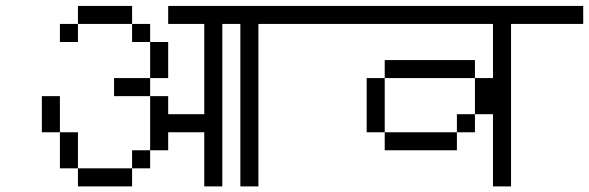

<svg xmlns="http://www.w3.org/2000/svg" viewBox="-20 -708 2040 665"><path d="M1000 -625V-687.5H562.5V-625H687.5V-312.5H562.5V-375H500V-187.5H437.5V-125H250V-62.5H437.5V-125H500V-187.5H562.5V-250H687.5V-62.5H750V-625H812.5V-62.5H875V-625ZM250 -125Q250 -125 250 -250H187.5Q187.5 -250 187.5 -125ZM187.5 -250Q187.5 -250 187.5 -375H125Q125 -375 125 -250ZM500 -375V-437.5H375V-375ZM500 -437.5H562.5Q562.5 -437.5 562.5 -562.5H500Q500 -562.5 500 -437.5ZM500 -562.5V-625H437.5V-562.5ZM250 -625H187.5V-562.5H250ZM250 -625H437.5V-687.5H250Z M2000 -625V-687.5H1000V-625H1687.5V-437.5H1625Q1625 -437.5 1625 -312.5H1562.5V-250H1312.5V-187.5H1562.5V-250H1625V-312.5H1687.5Q1687.5 -312.5 1687.5 -62.5H1750V-625ZM1312.5 -250V-437.5H1250V-250ZM1312.5 -437.5H1625V-500H1312.5Z"/></svg>

Font: CalcUnifontExMono
Style: Regular
Weight: 500
Version: Version 15.0.06